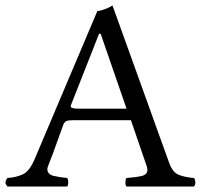

<svg xmlns="http://www.w3.org/2000/svg" viewBox="-20 -678 755 698"><path d="M172 -119Q171 -116 166 -103.5Q161 -91 156.5 -79Q152 -67 152 -64Q152 -44 175.5 -38.5Q199 -33 224 -31Q228 -27 228 -14Q228 -4 224 0H7Q5 -2 2.5 -6Q0 -10 0 -14Q0 -19 2.5 -24Q5 -29 7 -31Q39 -33 63.5 -44.5Q88 -56 107 -102L334 -638Q344 -638 361 -644.5Q378 -651 389 -658L595 -86Q608 -50 632 -41.5Q656 -33 685 -31Q690 -26 690 -14Q690 -5 685 0H440Q436 -4 436 -14Q436 -27 440 -31Q472 -33 494 -38Q516 -43 516 -61Q516 -64 514 -72L456 -241H245Q227 -241 220.5 -237.5Q214 -234 210 -224ZM263 -283H440L346 -555H340L238 -296Q237 -295 237 -292Q237 -283 263 -283Z"/></svg>

Font: Pochaevsk
Style: Regular
Weight: 400
Version: Version 1.210; ttfautohint (v1.8.4.7-5d5b)